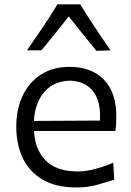

<svg xmlns="http://www.w3.org/2000/svg" viewBox="-20 -836 594 868"><path d="M325.8 11.5Q377.4 11.5 421.3 -1.1Q465.2 -13.7 496.3 -23.4L492.1 -100.7Q464.6 -88.6 436.2 -79.5Q407.8 -70.5 381.6 -65.6Q355.4 -60.8 333.9 -60.8Q235.8 -60.8 187.1 -109.9Q138.4 -158.9 133.7 -243.9H501.5Q504 -259.2 504.9 -274.9Q505.9 -290.7 505.9 -309.9Q505.9 -418.9 449.4 -476.3Q392.9 -533.8 294.4 -533.8Q219.4 -533.8 165.4 -499.1Q111.3 -464.4 82.5 -403.4Q53.6 -342.5 53.6 -263.8Q53.6 -183.9 82.8 -121.7Q112 -59.6 172.4 -24Q232.9 11.5 325.8 11.5ZM431.8 -290.9 133.4 -289.3Q137.5 -370.1 180 -419.7Q222.4 -469.2 295.6 -471.4Q365.6 -469 401.1 -423.1Q436.6 -377.2 431.8 -290.9ZM415.9 -606.4 479.9 -608Q443.4 -660.5 409 -712.6Q374.5 -764.8 342.6 -816.4H239.7Q208.3 -764.8 173.4 -712.8Q138.5 -660.9 102.1 -608.4H167Q199.1 -646.9 230.1 -685.3Q261.1 -723.6 290.9 -761.8Q321.1 -723.1 352.6 -684Q384 -644.9 415.9 -606.4Z"/></svg>

Font: Pinar FD VF
Style: Regular
Weight: 300
Designer: Amin Abedi
Version: Version 2.000